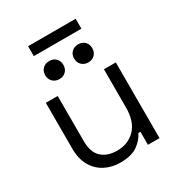

<svg xmlns="http://www.w3.org/2000/svg" viewBox="-192 -937 996 1073"><g transform="rotate(-30 306.0 -401.0)"><path d="M77.2 -192.5V-488.5H153.8V-198Q153.8 -124.8 190.6 -91.1Q227.5 -57.5 290.5 -57.5Q361.2 -57.5 406.8 -104.2Q452.2 -151 452.2 -243.2V-488.5H528.8V0H454.2V-83.8H440.8Q424.2 -48.2 385.2 -19.4Q346.2 9.5 271 9.5Q217.5 9.5 173.2 -13.6Q129 -36.8 103.1 -81.9Q77.2 -127 77.2 -192.5ZM337.8 -623.2Q337.8 -649.8 354.5 -665.6Q371.2 -681.5 396.2 -681.5Q422.2 -681.5 438.5 -665.6Q454.8 -649.8 454.8 -623.2Q454.8 -597.5 438.5 -581.2Q422.2 -565 396.2 -565Q371.2 -565 354.5 -581.2Q337.8 -597.5 337.8 -623.2ZM151.2 -623.2Q151.2 -649.8 168 -665.6Q184.8 -681.5 209.8 -681.5Q235.8 -681.5 252 -665.6Q268.2 -649.8 268.2 -623.2Q268.2 -597.5 252 -581.2Q235.8 -565 209.8 -565Q184.8 -565 168 -581.2Q151.2 -597.5 151.2 -623.2ZM149.5 -748V-812H456.5V-748Z"/></g></svg>

Font: Space 7353
Style: Regular
Weight: 400
Designer: Christine Claussen + Ruben Lyon  (Space 7353)
Version: Version 1.000;FEAKit 1.0